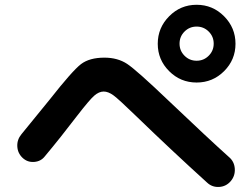

<svg xmlns="http://www.w3.org/2000/svg" viewBox="-20 -840 1040 791"><path d="M740.2 -610.4Q760.7 -589.8 790 -589.8Q819.3 -589.8 839.8 -610.4Q860.4 -630.9 860.4 -660.2Q860.4 -689.5 839.8 -710Q819.3 -730.5 790 -730.5Q760.7 -730.5 740.2 -710Q719.7 -689.5 719.7 -660.2Q719.7 -630.9 740.2 -610.4ZM676.8 -772.9Q723.6 -820.3 790 -820.3Q856.4 -820.3 903.3 -772.9Q950.2 -725.6 950.2 -659.7Q950.2 -593.8 903.3 -546.9Q856.4 -500 790 -500Q723.6 -500 676.8 -546.9Q629.9 -593.8 629.9 -659.7Q629.9 -725.6 676.8 -772.9ZM165 -196.3Q148.4 -174.8 120.6 -172.9Q92.8 -170.9 72.8 -189.9Q52.7 -209 51.3 -236.8Q49.8 -264.6 68.4 -287.1Q124 -354.5 184.6 -429.7Q278.3 -548.8 313.5 -575.7Q348.6 -602.5 410.2 -602.5Q464.8 -602.5 503.9 -576.7Q543 -550.8 673.8 -425.8Q835.9 -271.5 922.9 -193.4Q945.3 -174.8 947.3 -145Q949.2 -115.2 930.2 -93.3Q911.1 -71.3 882.3 -69.8Q853.5 -68.4 833 -87.9Q689.5 -217.8 538.1 -364.3Q468.8 -431.6 447.3 -447.3Q425.8 -462.9 407.2 -462.9Q387.7 -462.9 368.2 -445.8Q348.6 -428.7 298.8 -364.3Q229.5 -273.4 165 -196.3Z"/></svg>

Font: Rounded-X Mgen+ 1m bold
Style: Bold
Weight: 700
Designer: [Source Han Sans]
Ryoko NISHIZUKA  (kana & ideographs); Paul D. Hunt (Latin, Greek & Cyrillic); Wenlong ZHANG  (bopomofo
Version: Version 1.059.20150602